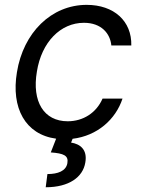

<svg xmlns="http://www.w3.org/2000/svg" viewBox="-20 -573 598 806"><path d="M51.1 -269.9C25.9 -119.7 86.3 -8.2 215.6 9.2L193.2 66.8C247.2 71 268.5 79.5 262.8 112.2C257.1 144.9 223 157.7 179 157.7L171.9 213.1C269.9 213.1 328.1 170.5 338.1 109.4C348 54 315.3 31.2 278.4 25.6L284.8 9.6C388.5 -2.8 465.6 -71.7 494.3 -159.1H410.5C384.6 -99.4 329.2 -63.9 264.2 -63.9C164.4 -63.9 113.3 -146.3 134.9 -272.7C154.5 -396.3 234 -477.3 332.4 -477.3C405.9 -477.3 442.8 -431.8 447.4 -382.1H531.2C533.7 -484.4 458.5 -552.6 343.8 -552.6C195.7 -552.6 77.8 -436.1 51.1 -269.9Z"/></svg>

Font: Magic Ui Pro
Style: Italic
Weight: 400
Italic angle: -9.39999°
Designer: Stefan Endress, Andreas Faust
Version: Version 1.000;FEAKit 1.0